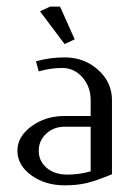

<svg xmlns="http://www.w3.org/2000/svg" viewBox="-20 -556 420 576"><path d="M32.2 -104Q32.2 -146 74.2 -177Q116.2 -208 173.8 -208H252V-255.9Q252 -295.4 227.5 -323.7Q203.1 -352.1 166 -352.1Q131.8 -352.1 96.2 -341.8L87.9 -372.1Q129.4 -383.8 173.8 -383.8Q232.9 -383.8 274.4 -346.4Q315.9 -309.1 315.9 -255.9V-33.2Q271 -14.6 241.9 -7.3Q212.9 0 173.8 0Q115.2 0 73.7 -30.3Q32.2 -60.5 32.2 -104ZM96.2 -104Q96.2 -72.8 119.9 -52.5Q143.6 -32.2 182.1 -32.2Q217.8 -32.2 252 -42V-175.8H173.8Q141.1 -175.8 118.7 -155Q96.2 -134.3 96.2 -104ZM100.1 -522 129.9 -536.1H160.2L204.1 -438L173.8 -423.8Z"/></svg>

Font: Gawaa
Style: Regular
Weight: 400
Designer: T. Christopher White
Version: Version 1.0